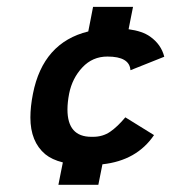

<svg xmlns="http://www.w3.org/2000/svg" viewBox="-20 -524 558 549"><path d="M177.7 -256.3Q172.9 -231.4 172.9 -210.9Q172.9 -132.8 241.2 -132.8H246.1Q273.9 -132.8 294.9 -147.2Q315.9 -161.6 338.4 -188.5Q352.1 -180.2 379.4 -163.1Q406.7 -146 420.4 -137.7Q371.1 -64.9 272.9 -54.2L261.2 4.4H147Q148.9 -6.3 153.3 -27.6Q157.7 -48.8 159.7 -59.6Q128.4 -67.4 109.4 -83Q66.9 -118.7 66.9 -188Q66.9 -219.2 74.2 -255.9Q103 -402.3 232.4 -434.1Q234.4 -445.8 239.3 -469.2Q244.1 -492.7 246.1 -504.4H360.4Q357.9 -493.7 354 -472.4Q350.1 -451.2 347.7 -440.4Q387.2 -435.1 409.2 -419.4Q440.9 -397 449.7 -361.8Q433.6 -355.5 401.4 -342.5Q369.1 -329.6 353 -323.2Q350.6 -362.3 287.1 -362.3Q244.6 -362.3 215.6 -331.3Q186.5 -300.3 177.7 -256.3Z"/></svg>

Font: Fantasque Sans Mono
Style: Bold Italic
Weight: 700
Italic angle: -11°
Monospace: yes
Designer: Jany Belluz
Version: Version 1.7.1